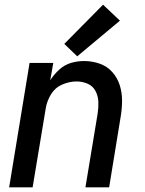

<svg xmlns="http://www.w3.org/2000/svg" viewBox="-20 -798 616 818"><path d="M19 0H119L175 -337Q180 -368 197.5 -396.5Q215 -425 245.5 -438Q276 -451 306 -451Q332 -451 354 -441Q376 -431 387 -410Q398 -389 399 -364Q400 -339 396 -314L344 0H445L494 -300Q500 -335 500 -369.5Q500 -404 490 -435.5Q480 -467 458 -491.5Q436 -516 404 -527Q372 -538 338 -538Q310 -538 282.5 -530Q255 -522 232.5 -501.5Q210 -481 194 -456L207 -530H106ZM309 -558 491 -710 419 -778 254 -611Z"/></svg>

Font: Iosevka Sparkle Medium
Style: Italic
Weight: 500
Italic angle: -9°
Designer: Belleve Invis
Foundry: Belleve Invis
Version: Version 4.5.0; ttfautohint (v1.8.3)